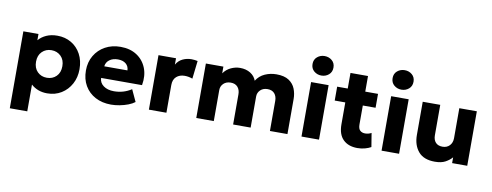

<svg xmlns="http://www.w3.org/2000/svg" viewBox="-75 -1164 4532 1770"><g transform="rotate(10 2191.0 -279.0)"><path d="M68 210V-510H209.5V-451.5Q238 -485 282.2 -505Q326.5 -525 385 -525Q458 -525 515.2 -491.2Q572.5 -457.5 605.5 -396.8Q638.5 -336 638.5 -255Q638.5 -179 605.5 -117.8Q572.5 -56.5 514.8 -20.8Q457 15 382 15Q336.5 15 298.8 0.8Q261 -13.5 231.5 -40.5V210ZM354.5 -126Q408 -126 443 -160.8Q478 -195.5 478 -255Q478 -314.5 442.8 -349.2Q407.5 -384 354.5 -384Q302 -384 266.8 -349.2Q231.5 -314.5 231.5 -255Q231.5 -195.5 266.5 -160.8Q301.5 -126 354.5 -126Z M980.5 15Q896.5 15 833 -18.8Q769.5 -52.5 734 -113.2Q698.5 -174 698.5 -255.5Q698.5 -334 734.5 -395Q770.5 -456 833.2 -490.5Q896 -525 977 -525Q1066.5 -525 1129.2 -483.8Q1192 -442.5 1219.8 -371.8Q1247.5 -301 1231.5 -211.5H848.5Q849.5 -166.5 887.2 -138.8Q925 -111 985.5 -111Q1075.5 -111 1148.5 -159L1200 -48Q1176.5 -29.5 1139.5 -15.2Q1102.5 -1 1060.5 7Q1018.5 15 980.5 15ZM858.5 -322H1075.5Q1074.5 -360.5 1047 -383.5Q1019.5 -406.5 972.5 -406.5Q925 -406.5 893.8 -383.5Q862.5 -360.5 858.5 -322Z M1333 0V-510H1497V-450.5Q1520 -490 1558 -508Q1596 -526 1640.5 -526Q1657.5 -526 1670.8 -524Q1684 -522 1697.5 -519.5L1678 -351Q1641.5 -364.5 1604 -364.5Q1557.5 -364.5 1527.2 -337.8Q1497 -311 1497 -259.5V0Z M1776.5 0V-510H1940.5V-447Q1968 -486 2009.8 -505.5Q2051.5 -525 2095 -525Q2151 -525 2191.8 -499.8Q2232.5 -474.5 2247.5 -432Q2277.5 -480 2328 -502.5Q2378.5 -525 2435.5 -525Q2509.5 -525 2552 -496.8Q2594.5 -468.5 2612.2 -423.8Q2630 -379 2630 -329V0H2466V-282Q2466 -324.5 2443.5 -350.5Q2421 -376.5 2378 -376.5Q2337 -376.5 2311.2 -351.8Q2285.5 -327 2285.5 -291V0H2121.5V-282Q2121.5 -324.5 2098.8 -350.5Q2076 -376.5 2033.5 -376.5Q1992 -376.5 1966.2 -351.8Q1940.5 -327 1940.5 -291V0Z M2761.5 0V-510H2925.5V0ZM2843.5 -585.5Q2804 -585.5 2774.8 -610.2Q2745.5 -635 2745.5 -677Q2745.5 -719 2774.8 -743.5Q2804 -768 2843.5 -768Q2883.5 -768 2912.5 -743.5Q2941.5 -719 2941.5 -677Q2941.5 -635 2912.5 -610.2Q2883.5 -585.5 2843.5 -585.5Z M3286.5 15Q3201.5 15 3153 -32.8Q3104.5 -80.5 3104.5 -175.5V-380H3005.5V-510H3104.5V-656H3268.5V-510H3388V-380H3268.5V-204Q3268.5 -163 3286.5 -146.5Q3304.5 -130 3333 -130Q3364.5 -130 3392 -145L3413 -16.5Q3389.5 -3 3356.5 6Q3323.5 15 3286.5 15Z M3511 0V-510H3675V0ZM3593 -585.5Q3553.5 -585.5 3524.2 -610.2Q3495 -635 3495 -677Q3495 -719 3524.2 -743.5Q3553.5 -768 3593 -768Q3633 -768 3662 -743.5Q3691 -719 3691 -677Q3691 -635 3662 -610.2Q3633 -585.5 3593 -585.5Z M4011.5 15Q3907 15 3856.8 -44.5Q3806.5 -104 3806.5 -200V-510H3970.5V-224.5Q3970.5 -182.5 3992.8 -158Q4015 -133.5 4057.5 -133.5Q4098.5 -133.5 4123.8 -160.2Q4149 -187 4149 -229.5V-510H4313V0H4171.5V-54Q4147 -26 4109.5 -5.5Q4072 15 4011.5 15Z"/></g></svg>

Font: Geologica
Style: Bold
Weight: 700
Designer: Sindre Bremnes, Frode Helland
Foundry: Monokrom Skriftforlag AS
Version: Version 1.010; ttfautohint (v1.8.4.7-5d5b);gftools[0.9.28]